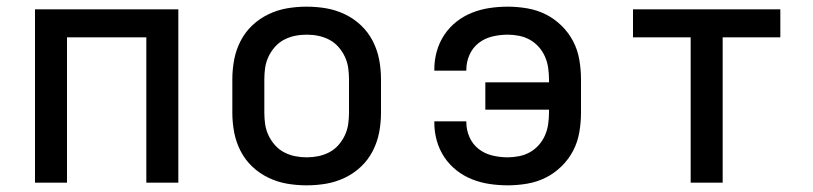

<svg xmlns="http://www.w3.org/2000/svg" viewBox="-20 -548 2440 576"><path d="M85 0V-520H515V0H419V-436H181V0Z M900 8Q870 8 841 3Q812 -2 785 -15Q758 -28 736.5 -48.5Q715 -69 701.5 -95.5Q688 -122 682.5 -151Q677 -180 677 -210V-310Q677 -340 682.5 -369Q688 -398 701.5 -424.5Q715 -451 736.5 -471.5Q758 -492 785 -505Q812 -518 841 -523Q870 -528 900 -528Q930 -528 959 -523Q988 -518 1015 -505Q1042 -492 1063.5 -471.5Q1085 -451 1098.5 -424.5Q1112 -398 1117.5 -369Q1123 -340 1123 -310V-210Q1123 -180 1117.5 -151Q1112 -122 1098.5 -95.5Q1085 -69 1063.5 -48.5Q1042 -28 1015 -15Q988 -2 959 3Q930 8 900 8ZM900 -76Q918 -76 935 -79.5Q952 -83 967.5 -91Q983 -99 995 -112.5Q1007 -126 1014.5 -142Q1022 -158 1024.5 -175Q1027 -192 1027 -210V-310Q1027 -328 1024.5 -345Q1022 -362 1014.5 -378Q1007 -394 995 -407.5Q983 -421 967.5 -429Q952 -437 935 -440.5Q918 -444 900 -444Q882 -444 865 -440.5Q848 -437 832.5 -429Q817 -421 805 -407.5Q793 -394 785.5 -378Q778 -362 775.5 -345Q773 -328 773 -310V-210Q773 -192 775.5 -175Q778 -158 785.5 -142Q793 -126 805 -112.5Q817 -99 832.5 -91Q848 -83 865 -79.5Q882 -76 900 -76Z M1503 8Q1476 8 1449 4Q1422 0 1396.5 -10Q1371 -20 1349.5 -37Q1328 -54 1313 -76.5Q1298 -99 1290.5 -125.5Q1283 -152 1283 -179V-184H1379V-181Q1379 -158 1388.5 -136.5Q1398 -115 1416 -101Q1434 -87 1457 -81.5Q1480 -76 1503 -76Q1520 -76 1537.5 -79.5Q1555 -83 1570 -91.5Q1585 -100 1596.5 -113Q1608 -126 1615 -142Q1622 -158 1624.5 -175.5Q1627 -193 1627 -210V-219H1436V-301H1627V-310Q1627 -327 1624.5 -344.5Q1622 -362 1615 -378Q1608 -394 1596.5 -407Q1585 -420 1570 -428.5Q1555 -437 1537.5 -440.5Q1520 -444 1503 -444Q1480 -444 1457 -438.5Q1434 -433 1416 -419Q1398 -405 1388.5 -383.5Q1379 -362 1379 -339V-336H1283V-341Q1283 -368 1290.5 -394.5Q1298 -421 1313 -443.5Q1328 -466 1349.5 -483Q1371 -500 1396.5 -510Q1422 -520 1449 -524Q1476 -528 1503 -528Q1532 -528 1561.5 -523Q1591 -518 1617 -505Q1643 -492 1664.5 -471Q1686 -450 1699.5 -424Q1713 -398 1718 -368.5Q1723 -339 1723 -310V-210Q1723 -181 1718 -151.5Q1713 -122 1699.5 -96Q1686 -70 1664.5 -49Q1643 -28 1617 -15Q1591 -2 1561.5 3Q1532 8 1503 8Z M2052 0V-436H1879V-520H2321V-436H2148V0Z"/></svg>

Font: Iosevka Medium Extended
Style: Regular
Weight: 500
Width: 7
Monospace: yes
Designer: Belleve Invis
Foundry: Belleve Invis
Version: Version 32.5.0; ttfautohint (v1.8.4)